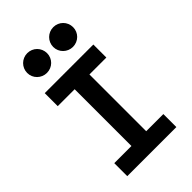

<svg xmlns="http://www.w3.org/2000/svg" viewBox="-274 -1045 1148 1148"><g transform="rotate(-45 300.0 -471.5)"><path d="M93 0H508V-110H363V-590H506V-700H95V-590H238V-110H93ZM106 -859C106 -813 144 -776 190 -776C237 -776 274 -813 274 -859C274 -906 237 -943 190 -943C144 -943 106 -906 106 -859ZM326 -859C326 -813 364 -776 410 -776C457 -776 494 -813 494 -859C494 -906 457 -943 410 -943C364 -943 326 -906 326 -859Z"/></g></svg>

Font: CommitMono
Style: 700Regular
Weight: 700
Monospace: yes
Designer: Eigil Nikolajsen
Foundry: Eigil Nikolajsen
Version: Version 1.143